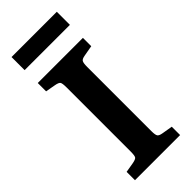

<svg xmlns="http://www.w3.org/2000/svg" viewBox="-281 -933 978 978"><g transform="rotate(-45 207.5 -444.0)"><path d="M43.9 -793.9V-888.2H370.1V-793.9ZM44.9 0V-60.1L96.2 -68.8Q122.1 -73.2 127.4 -81.3Q132.8 -89.4 132.8 -121.1V-579.1Q132.8 -610.4 127.4 -618.4Q122.1 -626.5 96.2 -630.9L44.9 -640.1V-700.2H370.1V-640.1L313 -629.9Q292 -626.5 286.4 -617.4Q280.8 -608.4 280.8 -580.1V-117.2Q280.8 -90.8 286.4 -82Q292 -73.2 313 -69.8L370.1 -60.1V0Z"/></g></svg>

Font: Literata Book
Style: Bold
Weight: 700
Designer: Latin by Veronika Burian and Jose Scaglione. Greek by Irene Vlachou. Cyrillic by Vera Evstafieva
Foundry: TypeTogether
Version: Version 2.003;PS 002.003;hotconv 1.0.88;makeotf.lib2.5.64775